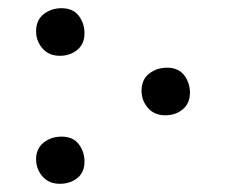

<svg xmlns="http://www.w3.org/2000/svg" viewBox="-20 -436 553 468"><path d="M126 -300Q99 -300 83.5 -318Q68 -336 68 -360Q68 -387 86.5 -401.5Q105 -416 130 -416Q158 -416 172 -397.5Q186 -379 186 -355Q186 -329 168.5 -314.5Q151 -300 126 -300ZM383 -155Q356 -155 340.5 -173Q325 -191 325 -215Q325 -242 343.5 -256.5Q362 -271 387 -271Q415 -271 429 -252.5Q443 -234 443 -210Q443 -184 425.5 -169.5Q408 -155 383 -155ZM126 12Q99 12 83.5 -6Q68 -24 68 -48Q68 -74 86.5 -88.5Q105 -103 130 -103Q158 -103 172 -84.5Q186 -66 186 -42Q186 -16 168.5 -2Q151 12 126 12Z"/></svg>

Font: Junicode
Style: Regular
Weight: 400
Designer: Peter S. Baker
Version: Version 2.100; ttfautohint (v1.8.4)